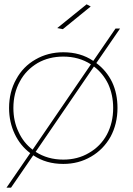

<svg xmlns="http://www.w3.org/2000/svg" viewBox="-20 -759 617 889"><path d="M499 -379C482 -414 457 -444 426 -467L536 -627H515L412 -477C372 -504 326 -517 273 -517C226 -517 183 -506 145 -484C106 -462 76 -431 55 -392C33 -353 22 -308 22 -259C22 -215 31 -175 48 -139C65 -103 89 -73 120 -50L10 110H31L134 -40C174 -13 220 0 273 0C320 0 363 -11 402 -34C440 -56 470 -87 492 -126C513 -165 524 -210 524 -259C524 -303 516 -343 499 -379ZM66 -148C50 -181 42 -218 42 -259C42 -305 52 -346 72 -382C91 -418 119 -446 154 -467C189 -487 229 -497 273 -497C321 -497 364 -485 401 -461L131 -66C103 -87 81 -115 66 -148ZM392 -51C357 -30 317 -20 273 -20C225 -20 182 -32 145 -56L415 -451C443 -430 465 -403 481 -370C496 -337 504 -300 504 -259C504 -213 494 -172 475 -136C455 -99 427 -71 392 -51ZM381 -739 245 -629 271 -624 400 -729Z"/></svg>

Font: Argentum Sans Thin
Style: Regular
Weight: 250
Designer: Julieta Ulanovsky
Foundry: Julieta Ulanovsky
Version: Version 5.001;February 15, 2019;FontCreator 11.5.0.2425 64-b